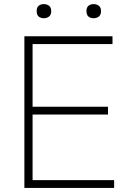

<svg xmlns="http://www.w3.org/2000/svg" viewBox="-20 -917 632 937"><path d="M194 -828Q179 -828 169 -836Q159 -844 159 -863Q159 -881 169 -889Q179 -897 194 -897Q208 -897 219 -889Q230 -881 230 -863Q230 -844 219 -836Q208 -828 194 -828ZM437 -828Q422 -828 412 -836Q402 -844 402 -863Q402 -881 412 -889Q422 -897 437 -897Q451 -897 462 -889Q473 -881 473 -863Q473 -844 462 -836Q451 -828 437 -828ZM99 -740H529V-702H139V-396H507V-358H139V-38H537V0H99Z"/></svg>

Font: Encode Sans Normal
Style: Thin
Weight: 100
Designer: Pablo Impallari, Andres Torresi
Foundry: Pablo Impallari, Andres Torresi
Version: Version 1.000; ttfautohint (v1.00) -l 8 -r 50 -G 200 -x 14 -